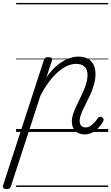

<svg xmlns="http://www.w3.org/2000/svg" viewBox="-111 -909 766 1323"><path d="M-67 394Q-80 394 -86.5 387.5Q-93 381 -90 369L191 -494Q196 -506 201.5 -510.5Q207 -515 221 -515Q238 -515 244.5 -509.5Q251 -504 247 -492L209 -376Q246 -429 284.5 -460Q323 -491 359.5 -505Q396 -519 427 -519Q467 -519 493.5 -504.5Q520 -490 533.5 -463.5Q547 -437 547 -399Q547 -361 536 -324Q525 -287 509 -252Q493 -217 476.5 -185.5Q460 -154 449 -126Q438 -98 438 -75Q438 -55 448.5 -43Q459 -31 480 -31Q496 -31 510.5 -40Q525 -49 538.5 -63.5Q552 -78 562 -94Q567 -101 573.5 -104Q580 -107 592 -100Q602 -94 603 -86.5Q604 -79 599 -71Q588 -51 570 -31Q552 -11 527.5 3Q503 17 473 17Q429 17 406.5 -8Q384 -33 384 -71Q384 -99 395 -129.5Q406 -160 422 -193Q438 -226 454 -259.5Q470 -293 481 -327Q492 -361 492 -393Q492 -429 472 -449Q452 -469 413 -469Q385 -469 354.5 -456Q324 -443 292 -416Q260 -389 228.5 -347.5Q197 -306 168 -251L-36 375Q-39 385 -45.5 389.5Q-52 394 -67 394ZM0 369H635V379H0ZM0 -20H635V0H0ZM0 -505H635V-500H0ZM0 -889H635V-879H0Z"/></svg>

Font: Playwrite HR Guides
Style: Regular
Weight: 400
Designer: Veronika Burian, José Scaglione
Foundry: TypeTogether
Version: Version 1.003